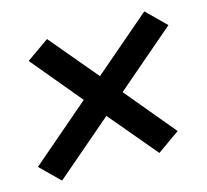

<svg xmlns="http://www.w3.org/2000/svg" viewBox="-102 -714 805 748"><g transform="rotate(-15 300.0 -340.0)"><path d="M60 -63 -17 -139 223 -345 55 -547 146 -611 308 -418 540 -617 617 -541 377 -335 545 -133 454 -69 292 -262Z"/></g></svg>

Font: Iosevka SS04 Extended Oblique
Style: Bold
Weight: 700
Width: 7
Italic angle: -9°
Monospace: yes
Designer: Belleve Invis
Foundry: Belleve Invis
Version: Version 19.0.0; ttfautohint (v1.8.4)